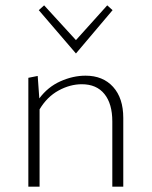

<svg xmlns="http://www.w3.org/2000/svg" viewBox="-20 -698 567 718"><path d="M401 -660 264 -498 125 -660 145 -678 264 -548 381 -678ZM300 -415Q365 -415 403 -373Q441 -331 441 -257V0H400V-244Q400 -310 370.5 -346.5Q341 -383 286 -383Q242 -383 199 -359.5Q156 -336 128 -289V0H86V-407L121 -414L127 -330Q159 -373 206 -394Q253 -415 300 -415Z"/></svg>

Font: EauTestText Light
Style: Regular
Weight: 300
Designer: Christian Thalmann (Catharsis Fonts)
Version: Version 0.001;PS 000.001;hotconv 1.0.88;makeotf.lib2.5.64775